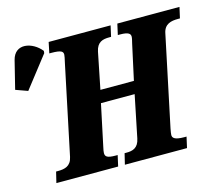

<svg xmlns="http://www.w3.org/2000/svg" viewBox="-206 -858 1135 991"><g transform="rotate(-15 362.0 -363.0)"><path d="M-39 -497 91 -664 92 -676C47 -733 -45 -754 -66 -669L-103 -520ZM-22 0H308L321 -58H310C265 -58 255 -67 255 -86C255 -94 257 -103 260 -117L307 -339H487L441 -114C431 -65 400 -58 369 -58H358L344 0H676L689 -58H677C623 -58 615 -72 615 -86C615 -94 617 -103 620 -120L721 -600C730 -649 767 -656 803 -656H814L827 -714H495L482 -656H494C541 -656 549 -644 549 -630C549 -621 546 -611 542 -594L501 -406H322L361 -600C371 -649 402 -656 436 -656H446L459 -714H128L116 -656H126C182 -656 189 -646 189 -630C189 -623 186 -611 181 -588L81 -112C71 -65 38 -58 2 -58H-8Z"/></g></svg>

Font: Noto Serif Condensed Black
Style: Italic
Weight: 900
Width: 3
Italic angle: -12°
Designer: Monotype Design Team
Foundry: Monotype Imaging Inc.
Version: Version 2.013